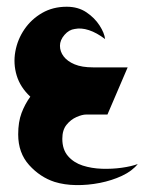

<svg xmlns="http://www.w3.org/2000/svg" viewBox="-20 -340 429 570"><path d="M142 200Q99 186 66.5 150Q34 114 34 59Q34 22 44 -4.5Q54 -31 70 -53Q40 -81 29.5 -116Q19 -151 25.5 -187Q32 -223 52.5 -253Q73 -283 105 -301.5Q137 -320 178 -320Q212 -320 236.5 -303.5Q261 -287 275.5 -264.5Q290 -242 292 -224Q267 -243 244 -250.5Q221 -258 202 -254Q185 -252 171.5 -236.5Q158 -221 158 -204Q158 -187 169 -172.5Q180 -158 201.5 -149Q223 -140 256 -140H359L299 0H236Q224 0 207 7.5Q190 15 177.5 30.5Q165 46 165 72Q165 104 182 123.5Q199 143 225.5 151.5Q252 160 282.5 161Q313 162 341.5 158Q370 154 389 147Q372 168 342 182Q312 196 276.5 203Q241 210 206 209.5Q171 209 142 200Z"/></svg>

Font: Reem Kufi Fun
Style: Regular
Weight: 400
Designer: Khaled Hosny
Version: Version 1.005